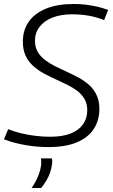

<svg xmlns="http://www.w3.org/2000/svg" viewBox="-30 -730 571 966"><path d="M514 -680 494 -629Q456 -644 416.5 -651Q377 -658 333 -658Q276 -658 234 -641.5Q192 -625 169 -595Q146 -565 146 -525Q146 -493 159.5 -469.5Q173 -446 196 -428.5Q219 -411 248 -396.5Q277 -382 308 -368Q339 -354 368 -338Q397 -322 420 -301Q443 -280 456.5 -250.5Q470 -221 470 -182Q470 -125 442 -81.5Q414 -38 357 -14Q300 10 213 10Q156 10 98 0Q40 -10 -10 -29L11 -80Q41 -68 76 -59.5Q111 -51 148.5 -46.5Q186 -42 222 -42Q285 -42 326 -58.5Q367 -75 388 -105Q409 -135 409 -175Q409 -208 395.5 -231.5Q382 -255 359 -272.5Q336 -290 307.5 -304Q279 -318 248 -332Q217 -346 188 -362Q159 -378 135.5 -399.5Q112 -421 98.5 -450.5Q85 -480 85 -521Q85 -578 114.5 -620.5Q144 -663 201.5 -686.5Q259 -710 341 -710Q373 -710 401 -706.5Q429 -703 457 -697Q485 -691 514 -680ZM176 67H231Q233 74 233 81Q233 88 232 95Q229 117 222 138Q215 159 203.5 178Q192 197 177 216H129Q150 185 162 155.5Q174 126 177 99Q178 89 177.5 81Q177 73 176 67Z"/></svg>

Font: Georama Light
Style: Italic
Weight: 300
Italic angle: -9°
Designer: Jean-Baptiste Levee
Foundry: Production Type
Version: Version 1.001